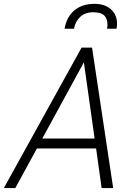

<svg xmlns="http://www.w3.org/2000/svg" viewBox="-42 -952 654 972"><path d="M531 0H472.5L444.5 -200.5H145L35.5 0H-22.5L371 -711H424ZM437 -250.5 383 -634 381.5 -634.5 172 -250.5ZM436.5 -932.5Q495.5 -932.5 526.5 -898Q550.5 -871.5 550.5 -832Q550.5 -820 548 -806.5H500Q502 -818 502 -828.5Q502 -852.5 490.5 -868Q474.5 -890 430 -890Q389 -890 364 -866.5Q339 -843 332.5 -806.5H285Q295 -866.5 334.5 -899.5Q374 -932.5 436.5 -932.5Z"/></svg>

Font: Roberto Sans Light
Style: Italic
Weight: 300
Italic angle: -11°
Designer: Google
Version: Version 1.00;June 11, 2020;FontCreator 12.0.0.2522 64-bit; t